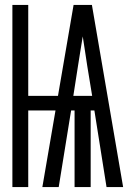

<svg xmlns="http://www.w3.org/2000/svg" viewBox="-20 -755 540 775"><path d="M30 0V-735H94V-368H214L277 -735H351L477 0H410L361 -309H346V0H281V-309H267L217 0H151L204 -309H94V0ZM276 -368H352L332 -490Q328 -520 323 -549.5Q318 -579 314 -608Q309 -579 304.5 -549.5Q300 -520 295 -490Z"/></svg>

Font: Iosevka Fixed
Style: Regular
Weight: 400
Monospace: yes
Designer: Belleve Invis
Foundry: Belleve Invis
Version: Version 33.2.4